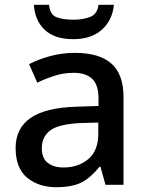

<svg xmlns="http://www.w3.org/2000/svg" viewBox="-20 -769 614 799"><path d="M292 -549Q393 -549 443.5 -504.5Q494 -460 494 -365V0H419L398 -75H394Q359 -31 320.5 -10.5Q282 10 214 10Q141 10 93 -29.5Q45 -69 45 -153Q45 -235 107 -278Q169 -321 298 -325L390 -328V-358Q390 -417 363 -441.5Q336 -466 287 -466Q246 -466 208 -454Q170 -442 135 -425L101 -502Q139 -522 188.5 -535.5Q238 -549 292 -549ZM317 -257Q225 -253 189.5 -226.5Q154 -200 154 -152Q154 -110 179 -91Q204 -72 244 -72Q306 -72 347.5 -107Q389 -142 389 -212V-259ZM454 -749Q448 -685 404 -645.5Q360 -606 285 -606Q207 -606 166 -645Q125 -684 121 -749H184Q188 -708 215 -697.5Q242 -687 287 -687Q325 -687 355 -698.5Q385 -710 390 -749Z"/></svg>

Font: Noto Sans Gurmukhi UI Medium
Style: Regular
Weight: 500
Designer: Jelle Bosma - Monotype Design Team
Foundry: Monotype Imaging Inc.
Version: Version 2.004; ttfautohint (v1.8.4.7-5d5b)